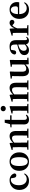

<svg xmlns="http://www.w3.org/2000/svg" viewBox="2353 -3204 867 5613"><g transform="rotate(-90 2786.5 -397.5)"><path d="M379 -509Q363 -514 340 -514Q267 -514 223 -452Q178 -389 178 -279Q178 -172 228 -110Q277 -50 359 -50Q447 -50 503 -125L524 -114Q460 16 306 16Q190 16 116 -58Q40 -136 40 -266Q40 -397 124 -476Q204 -551 324 -551Q402 -551 458 -508Q513 -466 524 -401Q511 -354 466 -354Q402 -354 394 -431Z M676 -59Q599 -137 599 -269Q599 -399 679 -477Q755 -551 869 -551Q983 -551 1058 -478Q1139 -399 1139 -269Q1139 -137 1061 -59Q987 16 869 16Q750 16 676 -59ZM998 -268Q998 -514 869 -514Q740 -514 740 -268Q740 -21 869 -21Q998 -21 998 -268Z M1834 -31V0H1560V-31L1630 -40Q1633 -124 1633 -235V-363Q1633 -427 1614 -454Q1595 -480 1554 -480Q1494 -480 1423 -415V-235Q1423 -153 1425 -39L1490 -31V0H1216V-31L1289 -40Q1291 -154 1291 -235V-307Q1291 -392 1287 -456L1208 -464V-489L1400 -550L1414 -541L1421 -450Q1508 -551 1611 -551Q1764 -551 1764 -357V-235Q1764 -153 1766 -39Z M2242 -55Q2196 16 2098 16Q1955 16 1955 -131Q1955 -146 1956 -178V-493H1870V-526L1963 -536L2006 -693H2092L2089 -535H2221V-493H2088V-123Q2088 -44 2153 -44Q2184 -44 2224 -74Z M2363 -683Q2340 -704 2340 -736Q2340 -769 2363 -790Q2386 -811 2419 -811Q2452 -811 2475 -790Q2498 -769 2498 -736Q2498 -704 2475 -683Q2452 -662 2419 -662Q2386 -662 2363 -683ZM2557 -31V0H2282V-31L2355 -40Q2357 -154 2357 -235V-306Q2357 -383 2354 -458L2273 -466V-493L2476 -550L2490 -541L2488 -385V-235Q2488 -153 2490 -39Z M3244 -31V0H2970V-31L3040 -40Q3043 -124 3043 -235V-363Q3043 -427 3024 -454Q3005 -480 2964 -480Q2904 -480 2833 -415V-235Q2833 -153 2835 -39L2900 -31V0H2626V-31L2699 -40Q2701 -154 2701 -235V-307Q2701 -392 2697 -456L2618 -464V-489L2810 -550L2824 -541L2831 -450Q2918 -551 3021 -551Q3174 -551 3174 -357V-235Q3174 -153 3176 -39Z M3907 -30V0L3715 11L3708 -89Q3625 16 3519 16Q3362 16 3365 -187L3369 -477L3294 -491V-519L3492 -545L3503 -534L3497 -374V-180Q3497 -63 3583 -63Q3648 -63 3707 -122L3709 -478L3638 -491V-517L3831 -545L3842 -534L3839 -374V-37Z M4292 -299 4270 -292 4250 -286Q4228 -280 4217 -275Q4108 -232 4108 -136Q4108 -49 4188 -49Q4228 -49 4292 -102ZM4519 -54Q4483 15 4405 15Q4317 15 4296 -73Q4250 -25 4219 -7Q4180 16 4128 16Q4064 16 4024 -20Q3983 -56 3983 -118Q3983 -182 4025 -221Q4070 -263 4183 -298Q4230 -314 4292 -328V-379Q4292 -457 4269 -486Q4247 -514 4190 -514Q4165 -514 4138 -508L4124 -436Q4118 -359 4059 -359Q4008 -359 3999 -405Q4009 -473 4069 -512Q4131 -551 4234 -551Q4332 -551 4376 -505Q4420 -459 4420 -354V-96Q4420 -36 4456 -36Q4476 -36 4501 -69Z M4765 -402Q4788 -472 4834 -513Q4877 -551 4924 -551Q4998 -551 5014 -487Q5009 -411 4945 -411Q4907 -411 4866 -459L4855 -471Q4795 -424 4765 -324V-235Q4765 -157 4767 -43L4859 -31V0H4558V-31L4631 -40Q4633 -154 4633 -235V-307Q4633 -392 4629 -456L4550 -464V-489L4742 -550L4756 -541Z M5351 -307Q5384 -307 5397 -325Q5408 -341 5408 -381Q5408 -441 5379 -478Q5350 -514 5304 -514Q5253 -514 5221 -465Q5184 -411 5180 -307ZM5180 -270Q5183 -160 5234 -103Q5280 -50 5357 -50Q5450 -50 5507 -127L5527 -113Q5464 16 5312 16Q5191 16 5118 -58Q5041 -135 5041 -268Q5041 -397 5125 -477Q5202 -551 5313 -551Q5414 -551 5474 -489Q5533 -428 5533 -332Q5533 -294 5526 -270Z"/></g></svg>

Font: Source Han Serif SC
Style: Bold
Weight: 700
Designer: Ryoko NISHIZUKA  (kana & ideographs); Frank Grießhammer (Latin, Greek & Cyrillic); Wenlong ZHANG  (bopomofo); Sandoll Co
Foundry: Adobe Systems Incorporated
Version: Version 1.001 October 20, 2017